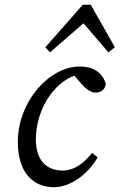

<svg xmlns="http://www.w3.org/2000/svg" viewBox="-20 -763 496 796"><path d="M203.5 13.1C272.5 13.1 344.8 -40.6 384.9 -110.8L361.8 -128.9C334.5 -94.6 293.3 -55.9 239.6 -55.9C173.7 -55.9 128.7 -97.7 128.7 -184.5C128.7 -320.6 217.7 -440.5 314.9 -456.2L272.7 -467.1L317.7 -415.4C335.7 -395.2 354.7 -379 377 -379C395.5 -379 414.8 -389.4 418.7 -413.8C407.6 -457.2 372.2 -487.3 310.9 -487.3C184.8 -487.3 53.9 -343.1 53.9 -174C53.9 -49.2 116.1 13.1 203.5 13.1ZM429.1 -546 456.3 -567.1 356.2 -743.3H323.3L168.1 -567.2L187.3 -545.9L353.3 -690H306.2L429.1 -546Z"/></svg>

Font: Source Serif Variable
Style: Italic
Weight: 389
Italic angle: -12°
Designer: Frank Grießhammer
Foundry: Adobe Systems Incorporated
Version: Version 3.001;hotconv 1.0.111;makeotfexe 2.5.65597